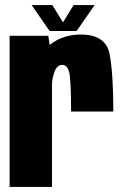

<svg xmlns="http://www.w3.org/2000/svg" viewBox="-20 -739 491 759"><path d="M261 -298Q261 -426 253.2 -454.2Q245.5 -482.5 226.5 -482.5Q205.5 -482.5 195.5 -455.5Q187 -433 185.5 -408.5V0H18V-597.5H171L176.5 -561.5Q228 -602.5 299 -602.5Q398.5 -602.5 413.2 -525Q428 -447.5 428 -298ZM176 -616.5 105 -719H187L229 -650.5L271 -719H354L283 -616.5Z"/></svg>

Font: Anybody Condensed ExtraBold
Style: Regular
Weight: 800
Width: 3
Designer: Tyler Finck
Foundry: Etcetera Type Company
Version: Version 1.010; ttfautohint (v1.8.3) -l 8 -r 50 -G 200 -x 14 